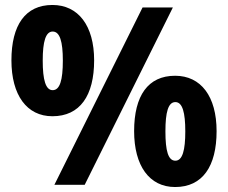

<svg xmlns="http://www.w3.org/2000/svg" viewBox="-20 -744 919 773"><path d="M191 -724C82 -724 26 -643 26 -501C26 -361 88 -276 191 -276C302 -276 359 -359 359 -501C359 -641 295 -724 191 -724ZM676 -714H554L199 0H321ZM192 -617C221 -617 233 -577 233 -500C233 -421 221 -381 192 -381C164 -381 152 -422 152 -500C152 -577 164 -617 192 -617ZM685 -439C576 -439 520 -359 520 -216C520 -77 581 9 685 9C796 9 852 -75 852 -216C852 -356 789 -439 685 -439ZM686 -333C715 -333 726 -290 726 -215C726 -140 715 -97 686 -97C657 -97 646 -137 646 -215C646 -292 657 -333 686 -333Z"/></svg>

Font: Noto Sans Thai SemCond ExtBd
Style: Regular
Weight: 800
Width: 4
Designer: Monotype Design Team
Foundry: Monotype Imaging Inc.
Version: Version 2.002